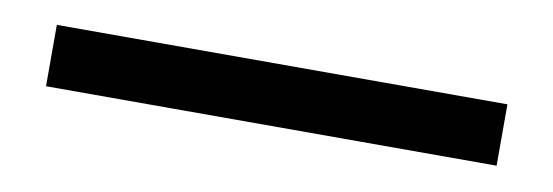

<svg xmlns="http://www.w3.org/2000/svg" viewBox="-25 -40 611 212"><g transform="rotate(10 280.5 65.5)"><path d="M27.9 99.6V30.8H533.1V99.6Z"/></g></svg>

Font: Hind Variable Light
Style: Regular
Weight: 300
Designer: Manushi Parikh, Satya Rajpurohit
Foundry: Indian Type Foundry
Version: Version 3.000